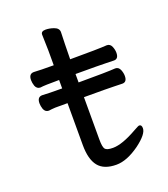

<svg xmlns="http://www.w3.org/2000/svg" viewBox="-126 -742 752 857"><g transform="rotate(-20 250.0 -313.5)"><path d="M281 24Q222 24 195.5 -9Q169 -42 169 -110V-309H111Q92 -308 80 -306H79Q63 -306 56 -323Q51 -338 51 -351Q51 -381 75 -381Q104 -379 169 -379V-419Q97 -419 80 -416H79Q63 -416 56 -433Q51 -448 51 -461Q51 -491 75 -491Q104 -489 169 -489V-559Q167 -615 167 -635Q167 -651 189 -651Q207 -651 227 -644Q250 -636 250 -617Q248 -565 247 -489Q384 -489 422 -492Q438 -492 445 -475Q451 -460 451 -446Q451 -417 429 -417Q409 -417 390 -418Q371 -419 247 -419V-379Q384 -379 422 -382Q438 -382 445 -365Q451 -350 451 -336Q451 -307 429 -307Q409 -307 390 -308Q371 -309 247 -309V-108Q247 -72 255 -62Q263 -52 292 -52Q336 -52 408 -93Q431 -106 435 -106Q435 -106 435 -106Q447 -106 447 -89Q447 -61 392 -20Q331 24 281 24Z"/></g></svg>

Font: Moon Stars Kai HW
Style: Bold
Weight: 700
Designer: GuiWonder
Version: Version 1.101